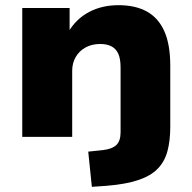

<svg xmlns="http://www.w3.org/2000/svg" viewBox="-20 -529 743 742"><path d="M335 193 321 57 378 51Q413 47 429.5 31.5Q446 16 446 -18V-268Q446 -302 437 -321.5Q428 -341 410.5 -350Q393 -359 367 -359Q335 -359 310.5 -345.5Q286 -332 272.5 -308.5Q259 -285 259 -256V0H66V-498H249V-405H244Q274 -456 324 -482.5Q374 -509 438 -509Q503 -509 547.5 -484.5Q592 -460 615 -408.5Q638 -357 638 -275V-38Q638 15 627 55.5Q616 96 589 123.5Q562 151 514 167Q466 183 393 189Z"/></svg>

Font: Nunito Sans 10pt SemiExpanded Black
Style: Regular
Weight: 900
Width: 6
Designer: Vernon Adams
Foundry: Vernon Adams
Version: Version 3.101;gftools[0.9.27]